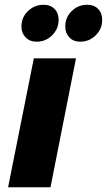

<svg xmlns="http://www.w3.org/2000/svg" viewBox="-20 -786 449 806"><path d="M299 -541 192 0H14L122 -541ZM226 -702Q226 -665 199 -638Q172 -611 134 -611Q105 -611 87.5 -629Q70 -647 70 -675Q70 -713 97.5 -739.5Q125 -766 163 -766Q192 -766 209 -748.5Q226 -731 226 -702ZM409 -702Q409 -665 382 -638Q355 -611 317 -611Q288 -611 271 -629Q254 -647 254 -675Q254 -713 281 -739.5Q308 -766 346 -766Q375 -766 392 -748.5Q409 -731 409 -702Z"/></svg>

Font: Gontserrat
Style: Bold Italic
Weight: 700
Italic angle: -11.3°
Designer: Julieta Ulanovsky
Foundry: Julieta Ulanovsky
Version: Version 6.001